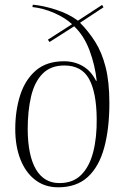

<svg xmlns="http://www.w3.org/2000/svg" viewBox="-20 -784 540 818"><path d="M228 14Q171 14 130 -17.5Q89 -49 67 -105Q45 -161 45 -234Q45 -313 66 -378.5Q87 -444 132.5 -483.5Q178 -523 253 -523Q297 -523 332.5 -502.5Q368 -482 389 -440H392Q385 -506 361.5 -569Q338 -632 296 -672L191 -605L184 -615L287 -681Q258 -708 211.5 -728.5Q165 -749 118 -754L120 -764Q165 -760 219 -742.5Q273 -725 312 -696L415 -763L421 -753L321 -687Q357 -651 385.5 -606Q414 -561 430 -498Q446 -435 446 -345Q446 -236 424 -155Q402 -74 354 -30Q306 14 228 14ZM233 -4Q291 -4 326 -39Q361 -74 377 -136Q393 -198 392 -278Q391 -390 359.5 -447.5Q328 -505 254 -505Q196 -505 161.5 -470Q127 -435 112.5 -373.5Q98 -312 98 -232Q99 -120 133.5 -62Q168 -4 233 -4Z"/></svg>

Font: Display Extralight
Style: Italic
Weight: 200
Italic angle: -2°
Designer: Latin by Veronika Burian and Jose Scaglione. Greek by Irene Vlachou. Cyrillic by Vera Evstafieva
Foundry: TypeTogether
Version: Version 3.002